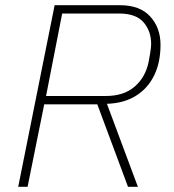

<svg xmlns="http://www.w3.org/2000/svg" viewBox="-20 -718 669 738"><path d="M150 -317 86 0H50L190 -698H441Q518 -698 557.5 -654.5Q597 -611 597 -546Q597 -478 572.5 -428Q548 -378 502 -349.5Q456 -321 391 -319L510 0H472L354 -317ZM157 -349H386Q456 -349 497.5 -385Q539 -421 551 -479Q555 -499 557 -512Q559 -525 560 -534Q561 -543 561 -549Q561 -598 532 -632Q503 -666 438 -666H219Z"/></svg>

Font: IBM Plex Sans ExtraLight
Style: Italic
Weight: 250
Italic angle: -11.31°
Designer: Mike Abbink, Paul van der Laan, Pieter van Rosmalen
Foundry: Bold Monday
Version: Version 3.201